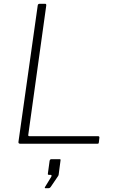

<svg xmlns="http://www.w3.org/2000/svg" viewBox="-20 -762 627 1018"><path d="M180 -733Q181 -742 191 -742H219Q227 -742 225 -731L130 -48Q128 -40 136 -40H499Q508 -40 507 -32L504 -6Q503 -2 502 -1Q501 0 497 0H87Q76 0 78 -11L180 -733ZM221 236Q218 236 217.5 234Q217 232 219 229L252 175Q254 170 253 167.5Q252 165 248 165H240Q236 165 234.5 163.5Q233 162 234 157L243 91Q245 82 252 82H297Q302 82 301 88L291 164Q289 168 289 170L249 229Q246 233 243 234.5Q240 236 234 236Z"/></svg>

Font: Libre Franklin Thin Thin
Style: Italic
Weight: 250
Italic angle: -8°
Version: Version 3.000